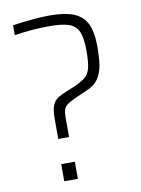

<svg xmlns="http://www.w3.org/2000/svg" viewBox="-80 -751 591 806"><g transform="rotate(-10 215.0 -348.0)"><path d="M206 -371 231 -381Q268 -397 285 -410.5Q302 -424 308.5 -449Q315 -474 315 -524Q315 -578 303 -605Q291 -632 262.5 -642Q234 -652 177 -652Q111 -652 30 -640V-682Q68 -688 112 -692Q156 -696 187 -696Q253 -696 291 -680.5Q329 -665 346 -630Q363 -595 363 -534Q363 -485 358 -453.5Q353 -422 336.5 -397Q320 -372 285 -358L264 -349Q222 -331 205.5 -320.5Q189 -310 184.5 -297.5Q180 -285 180 -258V-179H134V-264Q134 -301 141 -320Q148 -339 162 -349Q176 -359 206 -371ZM128 0V-73H186V0Z"/></g></svg>

Font: Saira Semi Condensed ExtraLight
Style: Regular
Weight: 200
Width: 4
Designer: Hector Gatti with collaboration of the Omnibus-Type team
Foundry: Omnibus-Type
Version: Version 1.001; ttfautohint (v1.8)